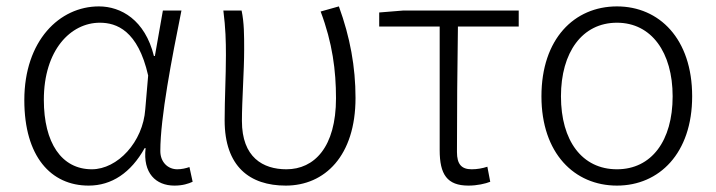

<svg xmlns="http://www.w3.org/2000/svg" viewBox="-20 -567 2239 600"><path d="M257 13C329 13 389 -27 432 -104H435C426 -26 467 13 525 13C551 13 569 7 582 1L572 -45C561 -41 547 -38 534 -38C505 -38 481 -60 481 -95C481 -200 517 -385 547 -534H489L464 -392H461C433 -505 358 -547 289 -547C166 -547 56 -440 56 -254C56 -78 139 13 257 13ZM267 -38C172 -38 117 -121 117 -255C117 -411 201 -496 292 -496C344 -496 411 -472 443 -331L434 -226C427 -123 347 -38 267 -38Z M873 13C995 13 1091 -80 1091 -261C1091 -358 1074 -451 1039 -547L982 -531C1019 -433 1030 -346 1030 -260C1030 -107 962 -38 875 -38C802 -38 736 -75 736 -189C736 -253 743 -345 743 -412C743 -457 743 -496 735 -534H678C685 -479 686 -438 686 -395C686 -327 682 -259 682 -191C682 -46 761 13 873 13Z M1444 13C1471 13 1497 7 1512 1L1503 -46C1488 -41 1471 -38 1454 -38C1422 -38 1408 -54 1408 -92C1408 -219 1409 -350 1411 -484H1601V-534H1239L1165 -528V-484H1354V-98C1354 -22 1377 13 1444 13Z M1908 13C2040 13 2143 -88 2143 -266C2143 -446 2040 -547 1908 -547C1775 -547 1672 -446 1672 -266C1672 -88 1775 13 1908 13ZM1908 -38C1799 -38 1733 -127 1733 -266C1733 -403 1799 -496 1908 -496C2016 -496 2082 -403 2082 -266C2082 -127 2016 -38 1908 -38Z"/></svg>

Font: GenYoGothic2 TW L
Style: Regular
Weight: 300
Version: Version 2.100;PS 2.1;hotconv 16.6.51;makeotf.lib2.5.65220 DE